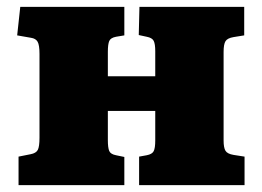

<svg xmlns="http://www.w3.org/2000/svg" viewBox="-20 -539 762 559"><path d="M34 0V-83L69 -90Q85 -93 90 -102.5Q95 -112 95 -138V-382Q95 -408 89.5 -417.5Q84 -427 70 -429L30 -436L39 -519H342V-436L318 -432Q302 -429 298 -419.5Q294 -410 294 -388V-317H432V-390Q432 -411 427.5 -420Q423 -429 407 -432L384 -437L386 -519H691V-436L660 -431Q642 -428 636.5 -419Q631 -410 631 -388V-130Q631 -109 636.5 -100Q642 -91 660 -88L692 -83V0H385V-83L407 -87Q423 -90 427.5 -99Q432 -108 432 -130V-216H294V-131Q294 -109 298 -99.5Q302 -90 318 -87L342 -82V0Z"/></svg>

Font: Literata ExtraBold
Style: Regular
Weight: 800
Designer: Latin by Veronika Burian and Jose Scaglione. Greek by Irene Vlachou. Cyrillic by Vera Evstafieva.
Foundry: TypeTogether
Version: Version 3.103;gftools[0.9.29]